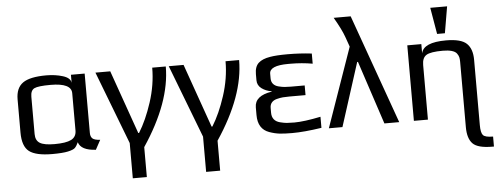

<svg xmlns="http://www.w3.org/2000/svg" viewBox="-56 -863 3176 1226"><g transform="rotate(-5 1532.0 -250.5)"><path d="M563 -54 530 7Q435 2 419 -51Q408 -27 397 -16Q386 -5 351.5 2.5Q317 10 251 10Q146 10 103 -23Q60 -56 60 -144V-357Q60 -430 105 -462Q150 -494 256 -494Q313 -494 361.5 -479Q410 -464 413 -432V-484H501V-103Q501 -80 513.5 -68Q526 -56 563 -54ZM411 -127V-366Q411 -431 278 -431Q198 -431 173.5 -419Q149 -407 149 -366V-127Q149 -86 176.5 -69Q204 -52 270 -52Q344 -52 377.5 -69Q411 -86 411 -127Z M839 209H749V-17L570 -484H665L809 -76H814Q862 -153 898 -263.5Q934 -374 934 -484H1021Q1021 -255 839 17Z M1309 209H1219V-17L1040 -484H1135L1279 -76H1284Q1332 -153 1368 -263.5Q1404 -374 1404 -484H1491Q1491 -255 1309 17Z M1571 -124V-174Q1571 -248 1681 -265V-267Q1644 -273 1617 -293Q1590 -313 1590 -346V-385Q1590 -433 1615 -456Q1640 -479 1690 -487Q1730 -494 1802 -494Q1882 -494 1957 -485V-420Q1888 -432 1817 -432H1801Q1681 -432 1681 -380V-350Q1681 -328 1693 -314Q1705 -300 1727 -294.5Q1749 -289 1765.5 -287.5Q1782 -286 1806 -286H1894V-224H1789Q1765 -224 1748 -222.5Q1731 -221 1709.5 -215.5Q1688 -210 1676.5 -196.5Q1665 -183 1665 -162V-131Q1665 -105 1678 -88.5Q1691 -72 1716.5 -65.5Q1742 -59 1760 -57.5Q1778 -56 1808 -56Q1870 -56 1977 -78V-7Q1865 10 1788 10Q1740 10 1708.5 6.5Q1677 3 1642 -9.5Q1607 -22 1589 -50.5Q1571 -79 1571 -124Z M2225 -700 2475 0H2380L2246 -406H2241L2111 0H2024L2202 -508L2179 -573Q2162 -621 2116 -700Z M2896 69V-350Q2896 -368 2893 -380Q2890 -392 2880.5 -404.5Q2871 -417 2848.5 -423.5Q2826 -430 2792 -430Q2713 -430 2686 -413Q2659 -396 2659 -350V0H2569V-484H2659V-425Q2673 -494 2818 -494Q2914 -494 2950 -459.5Q2986 -425 2986 -355V64Q2986 112 2999.5 128Q3013 144 3064 144V208H3055Q2960 208 2928 174.5Q2896 141 2896 69ZM2815 -540H2765L2736 -710H2844Z"/></g></svg>

Font: Play
Style: Regular
Weight: 400
Designer: Jonas Hecksher
Foundry: Jonas Hecksher, Playtypeª, e-types AS
Version: Version 1.002